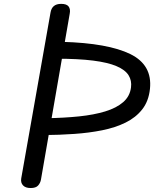

<svg xmlns="http://www.w3.org/2000/svg" viewBox="-20 -948 777 968"><path d="M134.5 0Q108.5 0 96 -13.5Q83.5 -27 87 -48.5L234.5 -883.5Q238 -906 251.2 -917.2Q264.5 -928.5 288.5 -928.5Q316 -928.5 326 -915.2Q336 -902 331.5 -879L186.5 -42.5Q183.5 -25.5 172.2 -12.8Q161 0 134.5 0ZM201.5 -267 215.5 -352Q303.5 -353.5 378.5 -361.2Q453.5 -369 510.2 -386.2Q567 -403.5 601 -433Q635 -462.5 640.5 -507.5Q645 -541.5 628.2 -568.5Q611.5 -595.5 568 -614.2Q524.5 -633 449.5 -642.5Q374.5 -652 263 -652L294.5 -737Q524.5 -730.5 636.8 -675.5Q749 -620.5 736 -499.5Q729.5 -438 697.2 -396.8Q665 -355.5 613.2 -330Q561.5 -304.5 495.2 -291.2Q429 -278 354 -272.8Q279 -267.5 201.5 -267Z"/></svg>

Font: Edu AU VIC WA NT Hand Medium
Style: Regular
Weight: 500
Version: Version 1.001